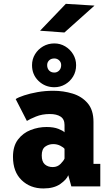

<svg xmlns="http://www.w3.org/2000/svg" viewBox="-20 -998 590 1028"><path d="M212 11Q142 11 95.8 -33.5Q49.5 -78 49.5 -158.5Q49.5 -215.5 76.2 -250.8Q103 -286 144.2 -302Q185.5 -318 229 -318Q267.5 -318 292.8 -308Q318 -298 325.5 -289.5V-329Q325.5 -360 304.2 -373.8Q283 -387.5 247 -387.5Q205.5 -387.5 172.5 -374Q139.5 -360.5 124 -350.5L64 -467.5Q78 -477 109 -487.2Q140 -497.5 180.8 -504.8Q221.5 -512 265.5 -512Q319 -512 368.5 -497Q418 -482 449.2 -445.5Q480.5 -409 480.5 -345.5V-120.5H517V0H362L345.5 -60Q337 -37 303 -13Q269 11 212 11ZM262.5 -103.5Q288 -103.5 304.8 -121Q321.5 -138.5 325.5 -149V-201Q320 -209 302.8 -217.8Q285.5 -226.5 265 -226.5Q241 -226.5 222.2 -213Q203.5 -199.5 203.5 -166Q203.5 -132.5 220 -118Q236.5 -103.5 262.5 -103.5ZM271 -531Q221.5 -531 186.5 -564.5Q151.5 -598 151.5 -649Q151.5 -681 167.5 -707.5Q183.5 -734 210.8 -749.8Q238 -765.5 271 -765.5Q302.5 -765.5 329 -749.8Q355.5 -734 371.5 -707.5Q387.5 -681 387.5 -649Q387.5 -615 371.5 -588.5Q355.5 -562 329 -546.5Q302.5 -531 271 -531ZM271 -609.5Q286 -609.5 296.8 -620.5Q307.5 -631.5 307.5 -649.5Q307.5 -664.5 296.8 -674.8Q286 -685 271 -685Q253.5 -685 243 -674.8Q232.5 -664.5 232.5 -649.5Q232.5 -631.5 243 -620.5Q253.5 -609.5 271 -609.5ZM325 -824 194.5 -833.5 332.5 -977.5 486 -968Z"/></svg>

Font: Trispace SemiCondensed
Style: Bold
Weight: 700
Width: 4
Designer: Tyler Finck
Foundry: Etcetera Type Company
Version: Version 1.210; ttfautohint (v1.8.3)